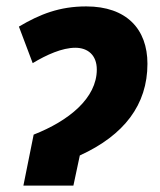

<svg xmlns="http://www.w3.org/2000/svg" viewBox="-20 -579 498 599"><path d="M85 -159 53 0H209L229 -94C367 -157 440 -252 440 -380C440 -488 375 -559 249 -559C166 -559 105 -535 39 -496L82 -382C125 -408 174 -430 215 -430C254 -430 282 -407 282 -362C282 -273 195 -202 85 -159Z"/></svg>

Font: Noto Sans SemiCondensed ExtraBold
Style: Italic
Weight: 800
Width: 4
Italic angle: -12°
Designer: Monotype Design Team
Foundry: Monotype Imaging Inc.
Version: Version 2.013